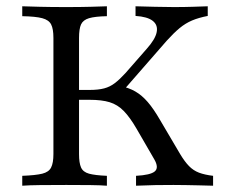

<svg xmlns="http://www.w3.org/2000/svg" viewBox="-20 -591 724 611"><path d="M412.9 0V-31.5Q458.9 -33.9 472.6 -45.6Q486.3 -57.3 471 -83.9L414.5 -181.5Q393.5 -217.7 373.8 -237.9Q354 -258.1 329 -265.7Q304 -273.4 264.5 -273.4H206.5V-304.8H265.3Q292.7 -304.8 311.3 -309.7Q329.8 -314.5 345.6 -326.6Q361.3 -338.7 379 -358.1L446.8 -435.5Q474.2 -466.1 478.6 -488.7Q483.1 -511.3 466.1 -524.6Q449.2 -537.9 411.3 -540.3V-571Q443.5 -570.2 472.6 -569.4Q501.6 -568.5 533.1 -568.5Q566.1 -568.5 593.1 -569.4Q620.2 -570.2 641.1 -571V-540.3Q612.1 -534.7 591.1 -525.8Q570.2 -516.9 551.6 -501.6Q533.1 -486.3 510.5 -461.3L367.7 -297.6L361.3 -317.7Q389.5 -312.1 410.5 -300Q431.5 -287.9 450 -266.5Q468.5 -245.2 489.5 -208.9L553.2 -100.8Q567.7 -76.6 581.5 -62.5Q595.2 -48.4 613.3 -41.5Q631.5 -34.7 658.1 -31.5V0Q633.1 -0.8 612.1 -1.2Q591.1 -1.6 571.8 -2Q552.4 -2.4 532.3 -2.4Q502.4 -2.4 475.4 -2Q448.4 -1.6 412.9 0ZM50.8 0V-31.5Q93.5 -33.1 114.5 -38.3Q135.5 -43.5 142.7 -58.1Q150 -72.6 150 -100.8V-470.2Q150 -499.2 142.7 -513.3Q135.5 -527.4 114.5 -533.1Q93.5 -538.7 50.8 -539.5V-571Q71.8 -570.2 107.3 -569.4Q142.7 -568.5 191.1 -568.5Q235.5 -568.5 268.1 -569.4Q300.8 -570.2 320.2 -571V-539.5Q282.3 -538.7 263.3 -533.1Q244.4 -527.4 237.9 -513.3Q231.5 -499.2 231.5 -470.2V-100.8Q231.5 -72.6 237.9 -58.1Q244.4 -43.5 263.3 -38.3Q282.3 -33.1 320.2 -31.5V0Q300.8 -1.6 267.7 -2Q234.7 -2.4 191.1 -2.4Q142.7 -2.4 107.3 -2Q71.8 -1.6 50.8 0Z"/></svg>

Font: Playfair 12pt
Style: Regular
Weight: 400
Designer: Claus Eggers Sørensen
Foundry: Claus Eggers Sørensen
Version: Version 2.000;gftools[0.9.28]